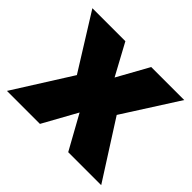

<svg xmlns="http://www.w3.org/2000/svg" viewBox="-132 -723 893 893"><g transform="rotate(45 315.0 -276.5)"><path d="M183 -282 5 0H222L315 -168L408 0H625L445 -282L618 -553H401L315 -398L231 -553H14Z"/></g></svg>

Font: Noto Sans Canadian Aboriginal Black
Style: Regular
Weight: 900
Designer: Monotype Design Team, Typotheque's Kevin King
Foundry: Monotype Imaging Inc.
Version: Version 2.004